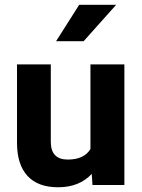

<svg xmlns="http://www.w3.org/2000/svg" viewBox="-20 -770 590 799"><path d="M364.7 -2.9 361.8 -46.4Q310.1 9.3 221.7 9.3Q138.2 9.3 94.7 -37.6Q51.3 -84.5 50.8 -173.8V-498.5V-502H53.7H188H191.4V-498.5V-179.7Q191.4 -106 262.2 -106Q330.1 -106 356.4 -149.9V-498.5V-502H359.4H494.1H497.6V-498.5V-3.4V0H494.1H368.2H364.7ZM309.6 -750H463.4L328.1 -598.6H213.4Z"/></svg>

Font: MAUL Bold
Style: Bold
Weight: 700
Designer: MAUL
Version: Version 1.0; 2020; ttfautohint (v1.8.3)